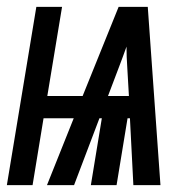

<svg xmlns="http://www.w3.org/2000/svg" viewBox="-46 -540 566 560"><path d="M-26 0 60 -520H135L92 -260H195L300 -520H385L422 0H343L333 -195H326L294 0H219L251 -195H244L170 0H91L169 -195H81L49 0ZM269 -260H330L325 -347Q324 -361 323.5 -375Q323 -389 323 -404Q318 -389 312.5 -375Q307 -361 302 -347Z"/></svg>

Font: Iosevka SS18 Semibold
Style: Italic
Weight: 600
Italic angle: -9°
Monospace: yes
Designer: Belleve Invis
Foundry: Belleve Invis
Version: Version 25.1.1; ttfautohint (v1.8.4)